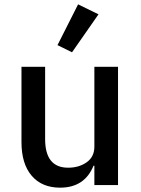

<svg xmlns="http://www.w3.org/2000/svg" viewBox="-20 -853 649 885"><path d="M434 -787 312 -612 245 -645 340 -833ZM79 -198V-545H188V-212Q188 -80 294 -80Q344 -80 379.5 -105Q415 -130 415 -177V-545H524V0H415V-89H411Q370 12 257 12Q173 12 126 -43Q79 -98 79 -198Z"/></svg>

Font: IBM Plex Sans JP Medm
Style: Regular
Weight: 500
Designer: Mike Abbink; Paul van der Laan; Pieter van Rosmalen; Wujin Sim; Yejin Wi; Jinhee Kim; Boomi Park; Yona Kim; Kichan Ma
Foundry: Sandoll Inc.
Version: Version 1.002